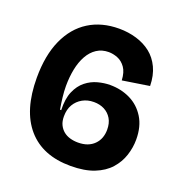

<svg xmlns="http://www.w3.org/2000/svg" viewBox="-125 -784 861 908"><g transform="rotate(20 305.5 -330.5)"><path d="M327 14Q186 14 110.5 -73Q35 -160 35 -324Q35 -437 70.5 -515.5Q106 -594 170.5 -634.5Q235 -675 323 -675Q369 -675 410.5 -662.5Q452 -650 483 -625.5Q514 -601 532.5 -562Q551 -523 552 -470L417 -449Q415 -490 398.5 -513Q382 -536 359 -545Q336 -554 314 -554Q280 -554 254 -537Q228 -520 211 -489.5Q194 -459 186 -419Q178 -379 178 -334Q178 -308 181.5 -277.5Q185 -247 190 -219H196Q194 -276 210 -313Q226 -350 253 -371.5Q280 -393 312 -401.5Q344 -410 373 -410Q429 -410 475 -387.5Q521 -365 549 -320Q577 -275 577 -209Q577 -169 564 -129Q551 -89 522 -56.5Q493 -24 445 -5Q397 14 327 14ZM322 -102Q349 -102 369 -109.5Q389 -117 403.5 -131.5Q418 -146 425 -165Q432 -184 432 -206Q432 -239 418.5 -261.5Q405 -284 382 -296Q359 -308 329 -308Q297 -308 272 -294Q247 -280 232.5 -255.5Q218 -231 218 -196Q218 -171 226.5 -153.5Q235 -136 249 -124.5Q263 -113 282 -107.5Q301 -102 322 -102Z"/></g></svg>

Font: Bricolage Grotesque 72pt
Style: Bold
Weight: 700
Designer: Mathieu Triay
Foundry: Atelier Triay
Version: Version 1.001;gftools[0.9.33.dev8+g029e19f]